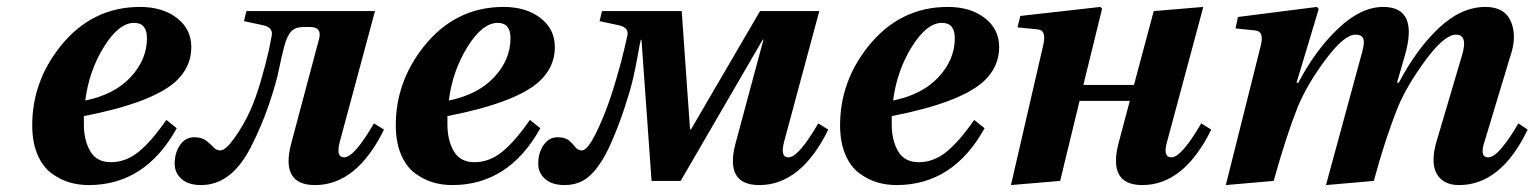

<svg xmlns="http://www.w3.org/2000/svg" viewBox="-20 -522 4428 554"><path d="M73 -161Q73 -286 154 -388Q245 -502 384 -502Q449 -502 490.5 -470Q532 -438 532 -386Q532 -328 486 -286Q417 -225 222 -187V-163Q222 -117 240.5 -85.5Q259 -54 300 -54Q343 -54 380 -84Q417 -114 460 -176L490 -152Q399 12 236 12Q206 12 179.5 4Q153 -4 128 -22.5Q103 -41 88 -76.5Q73 -112 73 -161ZM226 -232Q310 -249 357 -299.5Q404 -350 404 -412Q404 -456 367 -456Q323 -456 280 -387Q237 -318 226 -232Z M484 -50Q484 -81 499.5 -103.5Q515 -126 540 -126Q562 -126 574.5 -116.5Q587 -107 595.5 -97.5Q604 -88 616 -88Q631 -88 657 -124.5Q683 -161 702 -203Q718 -238 733 -290Q748 -342 756 -378L763 -414Q771 -442 740 -449L684 -461L691 -490H1062L961 -115Q948 -68 973 -68Q1002 -68 1059 -166L1088 -148Q1009 12 889 12Q789 12 820 -107L901 -411Q909 -444 875 -444H855Q832 -444 820 -431Q808 -418 800 -387.5Q792 -357 784.5 -320Q777 -283 756.5 -222Q736 -161 705 -100Q649 12 560 12Q524 12 504 -5.5Q484 -23 484 -50Z M1122 -161Q1122 -286 1203 -388Q1294 -502 1433 -502Q1498 -502 1539.5 -470Q1581 -438 1581 -386Q1581 -328 1535 -286Q1466 -225 1271 -187V-163Q1271 -117 1289.5 -85.5Q1308 -54 1349 -54Q1392 -54 1429 -84Q1466 -114 1509 -176L1539 -152Q1448 12 1285 12Q1255 12 1228.5 4Q1202 -4 1177 -22.5Q1152 -41 1137 -76.5Q1122 -112 1122 -161ZM1275 -232Q1359 -249 1406 -299.5Q1453 -350 1453 -412Q1453 -456 1416 -456Q1372 -456 1329 -387Q1286 -318 1275 -232Z M1533 -50Q1533 -81 1548.5 -103.5Q1564 -126 1589 -126Q1611 -126 1622 -116.5Q1633 -107 1640 -97.5Q1647 -88 1659 -88Q1683 -88 1728 -203Q1742 -239 1757.5 -291.5Q1773 -344 1781 -379L1789 -414Q1798 -442 1766 -449L1710 -461L1717 -490H1947L1971 -149H1974L2173 -490H2344L2243 -115Q2230 -68 2255 -68Q2284 -68 2341 -166L2370 -148Q2291 12 2171 12Q2071 12 2102 -107L2183 -408H2181L1944 0H1860L1831 -407H1829Q1827 -401 1820.5 -364Q1814 -327 1806.5 -294.5Q1799 -262 1781 -207.5Q1763 -153 1739 -100Q1714 -46 1684 -17Q1654 12 1609 12Q1573 12 1553 -5.5Q1533 -23 1533 -50Z M2404 -161Q2404 -286 2485 -388Q2576 -502 2715 -502Q2780 -502 2821.5 -470Q2863 -438 2863 -386Q2863 -328 2817 -286Q2748 -225 2553 -187V-163Q2553 -117 2571.5 -85.5Q2590 -54 2631 -54Q2674 -54 2711 -84Q2748 -114 2791 -176L2821 -152Q2730 12 2567 12Q2537 12 2510.5 4Q2484 -4 2459 -22.5Q2434 -41 2419 -76.5Q2404 -112 2404 -161ZM2557 -232Q2641 -249 2688 -299.5Q2735 -350 2735 -412Q2735 -456 2698 -456Q2654 -456 2611 -387Q2568 -318 2557 -232Z M2897 12 2990 -391Q3000 -434 2976 -437L2916 -443L2924 -476L3155 -502L3160 -497L3106 -277H3252L3309 -490L3452 -502L3348 -115Q3334 -68 3360 -68Q3389 -68 3446 -166L3475 -148Q3396 12 3276 12Q3177 12 3207 -107L3240 -231H3095L3039 0Z M3517 12 3618 -391Q3628 -431 3603 -434L3545 -440L3552 -473L3780 -502L3785 -496L3721 -283H3726Q3776 -378 3841.5 -440Q3907 -502 3971 -502Q4076 -502 4032 -356L4011 -284L4016 -283Q4067 -380 4131.5 -441Q4196 -502 4266 -502Q4322 -502 4340 -459Q4358 -416 4337 -357L4264 -115Q4248 -68 4274 -68Q4291 -68 4315 -97.5Q4339 -127 4361 -166L4388 -148Q4311 12 4190 12Q4145 12 4126.5 -19Q4108 -50 4123 -107L4199 -364Q4216 -422 4181 -422Q4148 -422 4094.5 -350Q4041 -278 4014 -214Q3977 -122 3944 0L3806 12L3911 -374Q3918 -400 3913.5 -411Q3909 -422 3891 -422Q3858 -422 3804 -349Q3750 -276 3724 -212Q3692 -132 3655 0Z"/></svg>

Font: Heuristica
Style: Bold Italic
Weight: 700
Italic angle: -13°
Version: Version 1.0.2